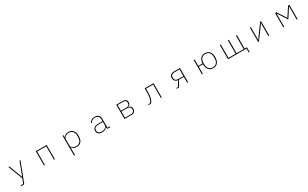

<svg xmlns="http://www.w3.org/2000/svg" viewBox="521 -3273 9959 6209"><g transform="rotate(-30 5500.0 -168.0)"><path d="M319 210V179H416L482 10L275 -533H311L498 -38H502L690 -533H725L453 176Q445 195 433.5 202.5Q422 210 399 210Z M1331 0H1297V-533H1703V0H1669V-502H1331Z M2299 210V-533H2334V-450H2337Q2357 -492 2403.5 -519Q2450 -546 2517 -546Q2626 -546 2687 -474Q2748 -402 2748 -267Q2748 -132 2687 -59.5Q2626 13 2517 13Q2450 13 2404 -14Q2358 -41 2337 -83H2334V210ZM2710 -237V-297Q2710 -398 2657.5 -456.5Q2605 -515 2511 -515Q2464 -515 2423.5 -497.5Q2383 -480 2358.5 -449Q2334 -418 2334 -380V-155Q2334 -115 2358.5 -84Q2383 -53 2423.5 -35.5Q2464 -18 2511 -18Q2605 -18 2657.5 -77Q2710 -136 2710 -237Z M3286 -140Q3286 -212 3337.5 -253Q3389 -294 3501 -294H3651V-366Q3651 -441 3610 -478.5Q3569 -516 3494 -516Q3377 -516 3327 -417L3302 -433Q3357 -546 3495 -546Q3586 -546 3636 -500.5Q3686 -455 3686 -370V-32H3773V0H3697Q3675 0 3664.5 -11Q3654 -22 3652 -43V-81H3648Q3630 -39 3583 -13Q3536 13 3468 13Q3382 13 3334 -27Q3286 -67 3286 -140ZM3651 -156V-266H3501Q3412 -266 3367.5 -236Q3323 -206 3323 -155V-125Q3323 -74 3364 -45.5Q3405 -17 3471 -17Q3519 -17 3560 -33.5Q3601 -50 3626 -81.5Q3651 -113 3651 -156Z M4303 0V-533H4563Q4624 -533 4658.5 -499Q4693 -465 4693 -402Q4693 -302 4599 -278V-276Q4717 -258 4717 -148Q4717 -81 4680 -40.5Q4643 0 4576 0ZM4550 -289Q4600 -289 4628 -316.5Q4656 -344 4656 -384V-414Q4656 -453 4630.5 -478Q4605 -503 4558 -503H4338V-289ZM4571 -30Q4623 -30 4651 -59Q4679 -88 4679 -132V-162Q4679 -203 4647.5 -231Q4616 -259 4557 -259H4338V-30Z M5209 0V-31H5275Q5315 -70 5339.5 -153.5Q5364 -237 5364 -376V-533H5696V0H5662V-502H5398V-376Q5398 -234 5372 -145.5Q5346 -57 5306 -19Q5295 -8 5283 -4Q5271 0 5253 0Z M6257 0V-31H6320L6406 -185Q6420 -212 6442 -219V-222Q6367 -227 6326.5 -268Q6286 -309 6286 -376Q6286 -449 6332 -491Q6378 -533 6462 -533H6681V0H6646V-220H6463L6358 -30Q6350 -13 6340.5 -6.5Q6331 0 6316 0ZM6646 -250V-502H6465Q6397 -502 6360.5 -471Q6324 -440 6324 -392V-361Q6324 -312 6360.5 -281Q6397 -250 6465 -250Z M7384 -264H7230V0H7195V-533H7230V-294H7384Q7391 -416 7451.5 -481Q7512 -546 7615 -546Q7723 -546 7784.5 -473Q7846 -400 7846 -267Q7846 -133 7784.5 -60Q7723 13 7615 13Q7507 13 7446 -58.5Q7385 -130 7384 -264ZM7808 -238V-295Q7808 -399 7757 -457Q7706 -515 7615 -515Q7523 -515 7472.5 -457Q7422 -399 7422 -295V-238Q7422 -135 7472.5 -76.5Q7523 -18 7615 -18Q7706 -18 7757 -76.5Q7808 -135 7808 -238Z M8891 147H8858V0H8169V-533H8204V-31H8470V-533H8505V-31H8771V-533H8806V-31H8891Z M9324 0H9292V-533H9327V-136L9322 -49H9326L9377 -127L9676 -533H9708V0H9673V-397L9678 -484H9674L9623 -407Z M10267 0H10233V-533H10284L10499 -201H10502L10717 -533H10767V0H10733V-491H10727L10688 -428L10500 -138L10312 -428L10272 -491H10267Z"/></g></svg>

Font: IBM Plex Sans JP ExtraLight
Style: Regular
Weight: 200
Designer: Mike Abbink; Paul van der Laan; Pieter van Rosmalen; Wujin Sim; Yejin Wi; Jinhee Kim; Boomi Park; Yona Kim; Kichan Ma
Foundry: Sandoll Inc.
Version: Version 1.001